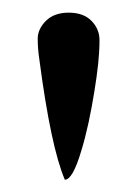

<svg xmlns="http://www.w3.org/2000/svg" viewBox="-20 -656 221 308"><path d="M84 -367.7Q61.5 -420.4 43 -561.5Q40.5 -578.1 40.5 -593.8Q40.5 -609.4 53.7 -622.6Q66.9 -635.7 90.3 -635.7Q113.8 -635.7 126.7 -622.6Q139.6 -609.4 139.6 -591.8Q139.6 -574.2 137.5 -553.7Q135.3 -533.2 131.3 -508.8Q127.4 -484.4 122.1 -459.5Q116.7 -434.6 110.4 -414.1Q96.7 -367.7 84 -367.7Z"/></svg>

Font: RadleyRegular
Style: Regular
Weight: 400
Designer: vernon adams
Foundry: vernon adams
Version: Version 1.000;PS 001.001;hotconv 1.0.56